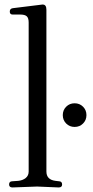

<svg xmlns="http://www.w3.org/2000/svg" viewBox="-20 -820 410 844"><path d="M168 -800Q184 -800 184 -777V-66Q184 -30 224 -25L241 -23Q253 -22 253 -9Q253 4 238 4L143 0L35 4Q20 4 20 -9Q20 -22 32 -23L60 -25Q80 -27 93 -37.5Q106 -48 106 -66V-721Q106 -741 97.5 -748.5Q89 -756 70 -756H36Q23 -756 23 -769Q23 -782 36 -784L166 -800Q167 -800 168 -800ZM271 -277Q256 -292 256 -314Q256 -336 271 -351Q286 -366 308 -366Q330 -366 345 -351Q360 -336 360 -314Q360 -292 345 -277Q330 -262 308 -262Q286 -262 271 -277Z"/></svg>

Font: Lustria
Style: Regular
Weight: 400
Designer: Matthew Desmond
Foundry: Matthew Desmond
Version: Version 001.001; ttfautohint (v1.6)